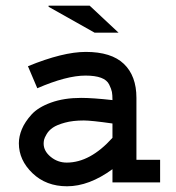

<svg xmlns="http://www.w3.org/2000/svg" viewBox="-20 -647 626 681"><path d="M463.9 -299.8V-80.1H547.9V0H378.9V-46.9Q295.9 13.7 217.8 13.7Q143.6 13.7 95.2 -32.7Q46.9 -79.1 46.9 -138.7Q46.9 -163.1 57.6 -189Q68.4 -214.8 91.8 -240.7Q115.2 -266.6 161.1 -283.2Q207 -299.8 267.6 -299.8Q308.6 -299.8 378.9 -292Q378.9 -310.5 377 -320.8Q375 -331.1 367.2 -347.2Q359.4 -363.3 338.4 -371.1Q317.4 -378.9 283.2 -378.9Q215.8 -378.9 112.3 -334L79.1 -412.1Q203.1 -462.9 284.2 -462.9Q375 -462.9 419.4 -420.4Q463.9 -377.9 463.9 -299.8ZM378.9 -158.2V-209Q303.7 -219.7 277.3 -219.7Q238.3 -219.7 210 -211.9Q181.6 -204.1 167.5 -194.3Q153.3 -184.6 145.5 -171.4Q137.7 -158.2 136.2 -150.9Q134.8 -143.6 134.8 -137.7Q134.8 -111.3 159.7 -90.8Q184.6 -70.3 216.8 -70.3Q299.8 -70.3 378.9 -158.2ZM152.3 -623V-627H297.9L400.4 -531.2H315.4Z"/></svg>

Font: Thabit-Bold
Style: Bold
Weight: 700
Designer: Regenerated by Nadim Shaikli
Foundry: MAK Alagha
Version: 0.01